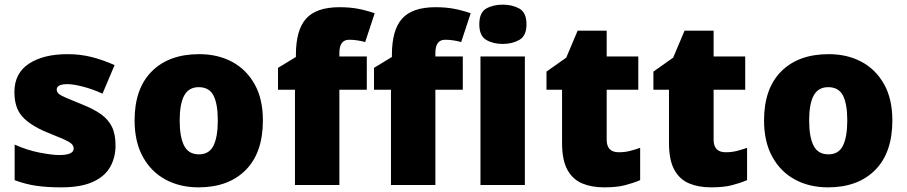

<svg xmlns="http://www.w3.org/2000/svg" viewBox="-20 -796 3902 826"><path d="M477 -170Q477 -118 453.5 -77Q430 -36 378.5 -13Q327 10 243 10Q184 10 137.5 3.5Q91 -3 43 -21V-174Q96 -150 150 -139.5Q204 -129 235 -129Q297 -129 297 -157Q297 -169 287 -178Q277 -187 251.5 -198Q226 -209 179 -228Q110 -257 76 -294.5Q42 -332 42 -400Q42 -481 104.5 -522Q167 -563 270 -563Q325 -563 373 -551Q421 -539 473 -516L421 -393Q380 -412 338 -423Q296 -434 271 -434Q224 -434 224 -411Q224 -401 232.5 -393Q241 -385 265 -375Q289 -365 335 -346Q383 -327 414.5 -304.5Q446 -282 461.5 -250.5Q477 -219 477 -170Z M1111 -278Q1111 -139 1037 -64.5Q963 10 834 10Q754 10 692 -23.5Q630 -57 594.5 -121.5Q559 -186 559 -278Q559 -415 633 -489Q707 -563 837 -563Q917 -563 978.5 -530Q1040 -497 1075.5 -433.5Q1111 -370 1111 -278ZM753 -278Q753 -207 772 -169.5Q791 -132 836 -132Q880 -132 898.5 -169.5Q917 -207 917 -278Q917 -349 898.5 -385Q880 -421 835 -421Q792 -421 772.5 -385Q753 -349 753 -278Z M1558 -410H1440V0H1249V-410H1176V-504L1253 -551V-560Q1253 -667 1297 -716Q1341 -765 1441 -765Q1484 -765 1519 -758.5Q1554 -752 1592 -739L1551 -615Q1537 -619 1519.5 -622Q1502 -625 1482 -625Q1440 -625 1440 -568V-553H1558Z M1971 -410H1853V0H1662V-410H1589V-504L1666 -551V-560Q1666 -667 1710 -716Q1754 -765 1854 -765Q1897 -765 1932 -758.5Q1967 -752 2005 -739L1964 -615Q1950 -619 1932.5 -622Q1915 -625 1895 -625Q1853 -625 1853 -568V-553H1971Z M2143 -776Q2184 -776 2214.5 -759Q2245 -742 2245 -691Q2245 -642 2214.5 -624.5Q2184 -607 2143 -607Q2101 -607 2071.5 -624.5Q2042 -642 2042 -691Q2042 -742 2071.5 -759Q2101 -776 2143 -776ZM2238 -553V0H2047V-553Z M2642 -141Q2668 -141 2689.5 -146.5Q2711 -152 2734 -160V-21Q2703 -8 2668 1Q2633 10 2579 10Q2525 10 2484.5 -7Q2444 -24 2421 -65.5Q2398 -107 2398 -182V-410H2331V-488L2416 -548L2465 -664H2590V-553H2726V-410H2590V-195Q2590 -141 2642 -141Z M3102 -141Q3128 -141 3149.5 -146.5Q3171 -152 3194 -160V-21Q3163 -8 3128 1Q3093 10 3039 10Q2985 10 2944.5 -7Q2904 -24 2881 -65.5Q2858 -107 2858 -182V-410H2791V-488L2876 -548L2925 -664H3050V-553H3186V-410H3050V-195Q3050 -141 3102 -141Z M3819 -278Q3819 -139 3745 -64.5Q3671 10 3542 10Q3462 10 3400 -23.5Q3338 -57 3302.5 -121.5Q3267 -186 3267 -278Q3267 -415 3341 -489Q3415 -563 3545 -563Q3625 -563 3686.5 -530Q3748 -497 3783.5 -433.5Q3819 -370 3819 -278ZM3461 -278Q3461 -207 3480 -169.5Q3499 -132 3544 -132Q3588 -132 3606.5 -169.5Q3625 -207 3625 -278Q3625 -349 3606.5 -385Q3588 -421 3543 -421Q3500 -421 3480.5 -385Q3461 -349 3461 -278Z"/></svg>

Font: Noto Sans Telugu Black
Style: Regular
Weight: 900
Designer: Jelle Bosma - Monotype Design Team
Foundry: Monotype Imaging Inc.
Version: Version 2.005; ttfautohint (v1.8.4.7-5d5b)